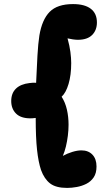

<svg xmlns="http://www.w3.org/2000/svg" viewBox="-20 -815 521 941"><path d="M309 106Q254 106 225.5 84Q197 62 181 18Q168 -21 161.5 -81Q155 -141 155 -237Q148 -236 141.5 -235.5Q135 -235 129 -235Q82 -235 58.5 -258.5Q35 -282 35 -320Q35 -358 58 -380.5Q81 -403 125 -408Q133 -409 141 -409.5Q149 -410 157 -409Q160 -481 163.5 -542Q167 -603 173 -641Q186 -719 223.5 -757Q261 -795 338 -795Q395 -795 425 -772Q455 -749 455 -705Q455 -667 431.5 -643.5Q408 -620 362 -620Q351 -620 337 -622Q323 -624 311 -627Q321 -591 325 -560.5Q329 -530 329 -506Q329 -447 316 -403.5Q303 -360 282 -341Q300 -313 308 -277.5Q316 -242 316 -204Q316 -177 312.5 -149.5Q309 -122 303 -97Q297 -72 288 -51Q310 -63 334.5 -70.5Q359 -78 379 -78Q413 -78 433 -57Q453 -36 453 1Q453 34 439 54.5Q425 75 403 86Q381 97 356 101.5Q331 106 309 106Z"/></svg>

Font: DynaPuff Condensed SemiBold
Style: Regular
Weight: 600
Width: 3
Designer: Toshi Omagari, Jennifer Daniel
Foundry: Google Fonts
Version: Version 2.000